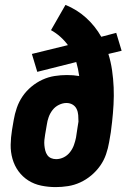

<svg xmlns="http://www.w3.org/2000/svg" viewBox="-20 -755 540 783"><path d="M207 8Q207 8 207 8Q207 8 207 8Q177 8 148 2Q119 -4 95.5 -19Q72 -34 55.5 -56.5Q39 -79 31 -107Q23 -135 23.5 -164.5Q24 -194 29 -225L36 -266Q40 -290 48.5 -315Q57 -340 72 -362Q87 -384 108 -401.5Q129 -419 153 -430Q177 -441 202.5 -445Q228 -449 253 -449Q253 -449 253 -449Q253 -449 253 -449Q266 -449 278.5 -448Q291 -447 303 -445Q301 -460 298 -474Q295 -488 291 -502L132 -462L110 -535L257 -571Q243 -590 225.5 -605.5Q208 -621 188 -632L247 -735Q294 -716 331 -682.5Q368 -649 393 -605L454 -621L476 -548L422 -535Q432 -503 437 -468.5Q442 -434 443.5 -399Q445 -364 443 -328.5Q441 -293 437 -257Q436 -247 434.5 -237Q433 -227 432 -216L425 -175Q421 -151 412.5 -126Q404 -101 388.5 -79Q373 -57 352 -39.5Q331 -22 307 -11Q283 0 257.5 4Q232 8 207 8ZM209 -106Q225 -106 240 -113.5Q255 -121 265.5 -134.5Q276 -148 281.5 -163.5Q287 -179 290 -194L293 -214Q295 -226 296.5 -237Q298 -248 300 -259Q300 -272 299 -285.5Q298 -299 292.5 -310.5Q287 -322 276 -328.5Q265 -335 251 -335Q236 -335 220.5 -327.5Q205 -320 194.5 -306.5Q184 -293 178.5 -277.5Q173 -262 171 -247L164 -206Q162 -195 161 -184Q160 -173 161 -162.5Q162 -152 164.5 -141.5Q167 -131 173 -122.5Q179 -114 188.5 -110Q198 -106 209 -106Z"/></svg>

Font: Iosevka SS04 Heavy Oblique
Style: Regular
Weight: 900
Italic angle: -9°
Monospace: yes
Designer: Belleve Invis
Foundry: Belleve Invis
Version: Version 19.0.0; ttfautohint (v1.8.4)